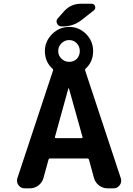

<svg xmlns="http://www.w3.org/2000/svg" viewBox="-20 -1110 724 1042"><path d="M397.5 -791Q413.1 -808.6 413.1 -833Q413.1 -857.4 396.5 -875Q379.9 -892.6 355.5 -892.6Q331.1 -892.6 313.5 -875Q295.9 -857.4 295.9 -833Q295.9 -808.6 313.5 -791.5Q331.1 -774.4 355.5 -774.4Q379.9 -774.4 397.5 -791ZM462.9 -243.2Q460.9 -250 453.1 -250H252Q245.1 -250 243.2 -243.2L215.8 -143.6Q209 -119.1 188.5 -103.5Q168 -87.9 142.6 -87.9H114.3Q92.8 -87.9 80.1 -105.5Q72.3 -116.2 72.3 -128.9Q72.3 -135.7 74.2 -142.6L267.6 -726.6Q269.5 -733.4 263.7 -738.3Q223.6 -775.4 223.6 -833Q223.6 -885.7 262.7 -924.8Q301.8 -963.9 355.5 -963.9Q409.2 -963.9 447.3 -925.3Q485.4 -886.7 485.4 -833Q485.4 -774.4 445.3 -738.3Q440.4 -733.4 442.4 -726.6L635.7 -142.6Q637.7 -135.7 637.7 -128.9Q637.7 -116.2 629.9 -105.5Q617.2 -87.9 596.7 -87.9H563.5Q538.1 -87.9 517.6 -103.5Q497.1 -119.1 490.2 -143.6ZM325.2 -1045.9Q362.3 -1089.8 419.9 -1089.8H476.6Q491.2 -1089.8 496.1 -1076.2Q497.1 -1072.3 497.1 -1068.4Q497.1 -1060.5 489.3 -1053.7L424.8 -1002.9Q379.9 -966.8 322.3 -966.8H313.5Q296.9 -966.8 289.6 -982.4Q282.2 -998 293.9 -1010.7ZM354.5 -628.9Q354.5 -630.9 352.5 -630.9Q350.6 -630.9 350.6 -628.9L278.3 -367.2Q277.3 -364.3 278.8 -362.3Q280.3 -360.4 283.2 -360.4H422.9Q425.8 -360.4 427.2 -362.3Q428.7 -364.3 427.7 -367.2Z"/></svg>

Font: Gen Jyuu Gothic P Bold
Style: Bold
Weight: 700
Designer: [Source Han Sans]
Ryoko NISHIZUKA  (kana & ideographs); Paul D. Hunt (Latin, Greek & Cyrillic); Wenlong ZHANG  (bopomofo
Version: Version 1.002.20150607